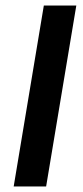

<svg xmlns="http://www.w3.org/2000/svg" viewBox="-20 -670 298 690"><path d="M29.2 0 137.5 -650H254.2L145.8 0Z"/></svg>

Font: Familjen Grotesk Medium
Style: Italic
Weight: 500
Italic angle: -9.46201°
Designer: Anders Wikstroem, Jonas Baeckman, Matilda Gysing, Kristian Moeller
Foundry: Familjen STHLM AB
Version: Version 2.002; ttfautohint (v1.8.4.7-5d5b)